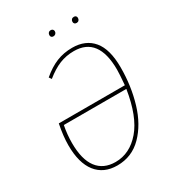

<svg xmlns="http://www.w3.org/2000/svg" viewBox="-200 -953 983 1080"><g transform="rotate(-30 291.5 -413.5)"><path d="M534 -459Q534 -338 502 -231Q470 -124 404 -57Q338 10 243 10Q155 10 107.5 -50.5Q60 -111 60 -226Q60 -285 75 -360H504Q510 -430 510 -458Q510 -670 351 -670Q301 -670 257.5 -652.5Q214 -635 166 -596L155 -612Q203 -653 250 -672Q297 -691 352 -691Q439 -691 486.5 -634Q534 -577 534 -459ZM501 -338H95Q84 -282 84 -227Q84 -120 125 -66Q166 -12 244 -12Q337 -12 406 -92.5Q475 -173 501 -338ZM277 -816Q277 -825 282.5 -831Q288 -837 298 -837Q305 -837 310 -832.5Q315 -828 315 -820Q315 -811 309 -805Q303 -799 294 -799Q286 -799 281.5 -803.5Q277 -808 277 -816ZM427 -816Q427 -825 432.5 -831Q438 -837 448 -837Q456 -837 460.5 -832.5Q465 -828 465 -820Q465 -811 459.5 -805Q454 -799 445 -799Q437 -799 432 -803.5Q427 -808 427 -816Z"/></g></svg>

Font: Fira Sans Condensed Thin
Style: Italic
Weight: 250
Width: 3
Italic angle: -8°
Designer: Carrois Corporate & Edenspiekermann AG
Foundry: Carrois Corporate GbR & Edenspiekermann AG
Version: Version 4.203